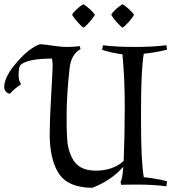

<svg xmlns="http://www.w3.org/2000/svg" viewBox="-132 -873 817 908"><path d="M317 -803Q310 -790 292.5 -770Q275 -750 263 -742Q251 -750 233.5 -770Q216 -790 209 -803Q215 -815 232 -830.5Q249 -846 263 -853Q276 -845 293 -829.5Q310 -814 317 -803ZM502 -803Q495 -790 477.5 -770Q460 -750 448 -742Q436 -750 418.5 -770Q401 -790 394 -803Q400 -815 417 -830.5Q434 -846 448 -853Q461 -845 478 -829.5Q495 -814 502 -803ZM197 -549Q183 -423 183 -325Q183 -227 188 -192.5Q193 -158 208 -128Q237 -66 320 -66Q403 -66 453 -112Q458 -242 458 -372Q458 -502 447 -616Q396 -623 351 -637L355 -659Q416 -651 503.5 -651Q591 -651 655 -659L658 -638Q601 -624 548 -619Q535 -545 535 -355V-296Q535 -109 548 -35Q601 -30 658 -16L655 8Q591 0 525 0Q459 0 441 1L438 -13Q447 -24 451 -84Q393 -19 305 15Q192 15 147.5 -50.5Q103 -116 103 -241Q103 -298 110 -422Q117 -546 117 -561Q117 -576 114 -596Q-4 -596 -37 -564Q-44 -550 -44 -520Q-44 -490 -34 -479L-35 -472Q-60 -457 -85 -430Q-97 -431 -104.5 -440Q-112 -449 -112 -461Q-112 -510 -53 -578Q6 -646 57 -664Q80 -663 117.5 -657Q155 -651 186 -651Q217 -651 245 -655L249 -641Q204 -616 197 -549Z"/></svg>

Font: Almendra SC
Style: Regular
Weight: 400
Designer: Ana Sanfelippo
Foundry: Ana Sanfelippo
Version: Version 1.002